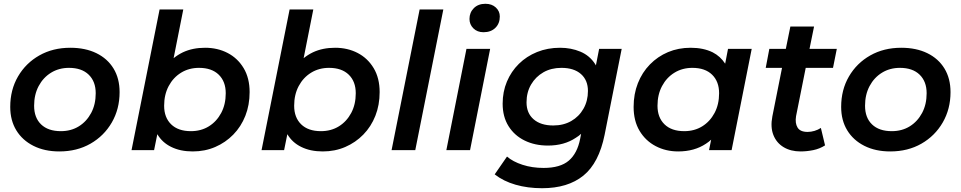

<svg xmlns="http://www.w3.org/2000/svg" viewBox="-20 -792 5069 1013"><path d="M293 7Q215 7 156.5 -22.5Q98 -52 66 -104.5Q34 -157 34 -228Q34 -318 75 -388.5Q116 -459 187.5 -499.5Q259 -540 351 -540Q430 -540 488.5 -511.5Q547 -483 579 -430.5Q611 -378 611 -306Q611 -217 570 -146Q529 -75 457.5 -34Q386 7 293 7ZM301 -100Q355 -100 396 -125.5Q437 -151 461 -196Q485 -241 485 -300Q485 -362 448 -398Q411 -434 344 -434Q291 -434 249.5 -408.5Q208 -383 184 -338Q160 -293 160 -234Q160 -171 197 -135.5Q234 -100 301 -100Z M674 0 822 -742H947L896 -485Q918 -503 945 -516Q996 -540 1062 -540Q1128 -540 1181 -512.5Q1234 -485 1265.5 -432.5Q1297 -380 1297 -306Q1297 -238 1274.5 -181Q1252 -124 1211 -82Q1170 -40 1115.5 -16.5Q1061 7 997 7Q931 7 883 -17Q836 -40 810 -84L793 0ZM987 -100Q1041 -100 1082 -125.5Q1123 -151 1147 -196Q1171 -241 1171 -300Q1171 -362 1134 -398Q1097 -434 1030 -434Q977 -434 935.5 -408.5Q894 -383 870 -338Q846 -293 846 -234Q846 -172 883 -136Q920 -100 987 -100Z M1360 0 1508 -742H1633L1582 -485Q1604 -503 1631 -516Q1682 -540 1748 -540Q1814 -540 1867 -512.5Q1920 -485 1951.5 -432.5Q1983 -380 1983 -306Q1983 -238 1960.5 -181Q1938 -124 1897 -82Q1856 -40 1801.5 -16.5Q1747 7 1683 7Q1617 7 1569 -17Q1522 -40 1496 -84L1479 0ZM1673 -100Q1727 -100 1768 -125.5Q1809 -151 1833 -196Q1857 -241 1857 -300Q1857 -362 1820 -398Q1783 -434 1716 -434Q1663 -434 1621.5 -408.5Q1580 -383 1556 -338Q1532 -293 1532 -234Q1532 -172 1569 -136Q1606 -100 1673 -100Z M2046 0 2194 -742H2319L2171 0Z M2335 0 2441 -534H2566L2460 0ZM2531 -622Q2498 -622 2477.5 -642.5Q2457 -663 2457 -692Q2457 -726 2480 -749Q2503 -772 2541 -772Q2575 -772 2596 -752.5Q2617 -733 2617 -705Q2617 -668 2593.5 -645Q2570 -622 2531 -622Z M2840 201Q2764 201 2700 182.5Q2636 164 2590 128L2655 34Q2686 61 2737 77.5Q2788 94 2848 94Q2936 94 2981 55.5Q3026 17 3041 -60L3046 -86Q3033 -74 3018 -65Q2957 -24 2871 -24Q2802 -24 2748 -50.5Q2694 -77 2663 -126.5Q2632 -176 2632 -245Q2632 -308 2654.5 -361.5Q2677 -415 2717.5 -455Q2758 -495 2813.5 -517.5Q2869 -540 2935 -540Q2993 -540 3042 -519.5Q3091 -499 3120 -454Q3122 -450 3124 -447L3141 -534H3260L3170 -81Q3140 68 3058 134.5Q2976 201 2840 201ZM2899 -130Q2953 -130 2994 -153.5Q3035 -177 3058.5 -218.5Q3082 -260 3082 -312Q3082 -369 3045 -401.5Q3008 -434 2942 -434Q2888 -434 2847 -410.5Q2806 -387 2782 -346Q2758 -305 2758 -252Q2758 -195 2795.5 -162.5Q2833 -130 2899 -130Z M3558 7Q3493 7 3439.5 -21Q3386 -49 3354.5 -101.5Q3323 -154 3323 -228Q3323 -296 3345.5 -353Q3368 -410 3409 -452Q3450 -494 3504.5 -517Q3559 -540 3624 -540Q3691 -540 3740 -516Q3781 -495 3806 -456L3821 -534H3946L3840 0H3721L3732 -55Q3719 -43 3705 -34Q3644 7 3558 7ZM3590 -100Q3644 -100 3685 -125.5Q3726 -151 3750 -196Q3774 -241 3774 -300Q3774 -362 3737 -398Q3700 -434 3633 -434Q3580 -434 3538.5 -408.5Q3497 -383 3473 -338Q3449 -293 3449 -234Q3449 -172 3486 -136Q3523 -100 3590 -100Z M4204 7Q4152 7 4114.5 -15.5Q4077 -38 4060.5 -79.5Q4044 -121 4055 -178L4106 -434H4020L4039 -534H4126L4150 -652H4275L4251 -534H4395L4375 -434H4231L4180 -179Q4174 -142 4188 -119Q4202 -96 4241 -96Q4259 -96 4277.5 -101.5Q4296 -107 4311 -117L4333 -25Q4305 -7 4271 0Q4237 7 4204 7Z M4677 7Q4599 7 4540.5 -22.5Q4482 -52 4450 -104.5Q4418 -157 4418 -228Q4418 -318 4459 -388.5Q4500 -459 4571.5 -499.5Q4643 -540 4735 -540Q4814 -540 4872.5 -511.5Q4931 -483 4963 -430.5Q4995 -378 4995 -306Q4995 -217 4954 -146Q4913 -75 4841.5 -34Q4770 7 4677 7ZM4685 -100Q4739 -100 4780 -125.5Q4821 -151 4845 -196Q4869 -241 4869 -300Q4869 -362 4832 -398Q4795 -434 4728 -434Q4675 -434 4633.5 -408.5Q4592 -383 4568 -338Q4544 -293 4544 -234Q4544 -171 4581 -135.5Q4618 -100 4685 -100Z"/></svg>

Font: Montserrat Thin SemiBold
Style: Italic
Weight: 600
Italic angle: -11.3°
Version: Version 9.000